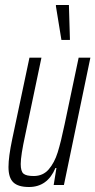

<svg xmlns="http://www.w3.org/2000/svg" viewBox="-20 -741 382 769"><path d="M14 -72Q14 -113 29 -184L98 -510H146L81 -200Q63 -118 63 -84Q63 -55 74 -45.5Q85 -36 115 -36Q152 -36 175 -62.5Q198 -89 211 -130.5Q224 -172 239 -244L295 -510H342L236 0H195L206 -68H202Q170 8 96 8Q53 8 33.5 -10.5Q14 -29 14 -72ZM226 -581 204 -716V-721H256L260 -586V-581Z"/></svg>

Font: Saira Ultra Condensed Light
Style: Italic
Weight: 300
Width: 1
Italic angle: -12°
Designer: Hector Gatti with collaboration of the Omnibus-Type team
Foundry: Omnibus-Type
Version: Version 1.001; ttfautohint (v1.8)